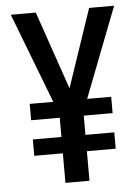

<svg xmlns="http://www.w3.org/2000/svg" viewBox="-52 -755 582 796"><g transform="rotate(-5 239.0 -357.0)"><path d="M239 -389 349 -714H453L308 -339H408V-271H288V-191H408V-123H288V0H188V-123H69V-191H188V-271H69V-339H167L23 -714H127Z"/></g></svg>

Font: Noto Sans Telugu Condensed Medium
Style: Regular
Weight: 500
Width: 3
Designer: Jelle Bosma - Monotype Design Team
Foundry: Monotype Imaging Inc.
Version: Version 2.005; ttfautohint (v1.8.4.7-5d5b)